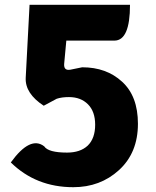

<svg xmlns="http://www.w3.org/2000/svg" viewBox="-20 -765 649 799"><path d="M285 14Q130 14 25 -89Q106 -201 164 -156Q181 -130 259 -130Q314 -130 345 -159Q376 -189 376 -246Q376 -301 346 -331Q316 -361 267 -361Q237 -361 216 -354L162 -325Q84 -376 87 -441L103 -745H521Q521 -596 456 -596H256L247 -499Q245 -470 273 -475L322 -485Q423 -485 488 -425Q554 -365 554 -250Q554 -129 475 -57Q397 14 285 14Z"/></svg>

Font: Swei Half Moon CJK SC
Style: Black
Weight: 900
Version: Version 2.071